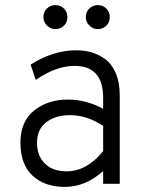

<svg xmlns="http://www.w3.org/2000/svg" viewBox="-20 -720 559 752"><path d="M197 -606Q178 -606 164 -620Q150 -634 150 -653Q150 -673 163.5 -686.5Q177 -700 197 -700Q217 -700 230.5 -686.5Q244 -673 244 -653Q244 -633 230.5 -619.5Q217 -606 197 -606ZM363 -606Q344 -606 330 -620Q316 -634 316 -653Q316 -673 329.5 -686.5Q343 -700 363 -700Q383 -700 396.5 -686.5Q410 -673 410 -653Q410 -633 396.5 -619.5Q383 -606 363 -606ZM384 0V-50Q315 12 234 12Q154 12 107 -32.5Q60 -77 60 -161Q60 -244 113.5 -287Q167 -330 246 -330Q317 -330 384 -294V-337Q384 -462 272 -462Q200 -462 120 -407L100 -467Q188 -523 279 -523Q310 -523 337 -515.5Q364 -508 390.5 -489.5Q417 -471 433 -434.5Q449 -398 449 -346V0ZM241 -49Q320 -49 384 -128V-227Q321 -269 253 -269Q198 -269 161.5 -241.5Q125 -214 125 -161Q125 -110 155.5 -79.5Q186 -49 241 -49Z"/></svg>

Font: Overpass Light
Style: Regular
Weight: 300
Designer: Delve Withrington, Thomas Jockin
Foundry: Delve Fonts
Version: Version 3.000;DELV;Overpass